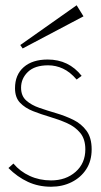

<svg xmlns="http://www.w3.org/2000/svg" viewBox="-20 -703 385 729"><path d="M174 6Q126 6 86 -12.5Q46 -31 12 -65L31 -82Q56 -52 93 -35Q130 -18 174 -18Q230 -18 267 -50.5Q304 -83 304 -136Q304 -175 284.5 -198.5Q265 -222 234.5 -235.5Q204 -249 170 -259Q136 -269 105.5 -281Q75 -293 56 -313Q37 -333 37 -368Q37 -419 70 -448Q103 -477 161 -477Q241 -477 290 -415L271 -401Q246 -430 219 -442.5Q192 -455 163 -455Q112 -455 86 -430Q60 -405 60 -370Q60 -339 79.5 -321.5Q99 -304 129.5 -293.5Q160 -283 194 -273Q228 -263 258.5 -248Q289 -233 308.5 -206.5Q328 -180 328 -136Q328 -92 307.5 -60.5Q287 -29 252 -11.5Q217 6 174 6ZM66 -519 57 -532 271 -683 297 -641Z"/></svg>

Font: Lil Grotesk Thin
Style: Regular
Weight: 100
Designer: Bastien Sozeau
Foundry: NBR — Bastien Sozeau
Version: Version 3.003; ttfautohint (v1.8.4.7-5d5b);gftools[0.9.33]